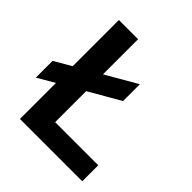

<svg xmlns="http://www.w3.org/2000/svg" viewBox="-197 -863 998 998"><g transform="rotate(45 302.0 -364.0)"><path d="M106.9 0H564.9V-117.7H248V-345.7L419.9 -444.8V-568.4L248 -469.2V-727.5H106.9V-387.7L13.2 -333.5V-210.4L106.9 -264.6Z"/></g></svg>

Font: Raveo SemiBold
Style: Regular
Weight: 600
Designer: Jakub Foglar, Rasmus Andersson (Inter)
Foundry: Jakubfoglar.com
Version: Version 1.100;Glyphs 3.2.3 (3260)